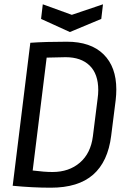

<svg xmlns="http://www.w3.org/2000/svg" viewBox="-20 -861 613 893"><path d="M291 -667Q402 -667 461.5 -608.5Q521 -550 521 -445Q521 -421 518 -395L497 -229Q482 -109 413 -48.5Q344 12 216 12Q131 12 39 3L121 -662Q191 -667 291 -667ZM224 -61Q301 -61 351.5 -104.5Q402 -148 412 -227L434 -402Q437 -423 437 -442Q437 -517 397 -556Q357 -595 285 -595L197 -593L132 -68Q187 -61 224 -61ZM314 -792 459 -841 451 -773 305 -712 171 -773 179 -841Z"/></svg>

Font: Ropa Sans
Style: Italic
Weight: 400
Version: Version 1.100